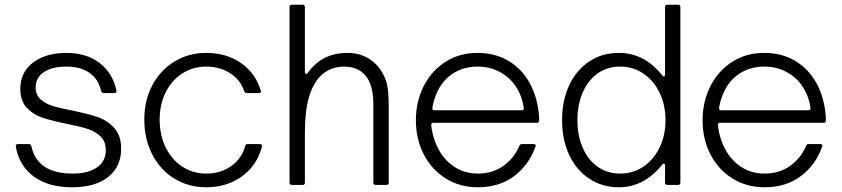

<svg xmlns="http://www.w3.org/2000/svg" viewBox="-20 -783 3564 813"><path d="M47 -162V-165Q47 -173 56 -173H102Q110 -173 113 -164Q124 -108 167.5 -78Q211 -48 288 -48Q353 -48 390.5 -74Q428 -100 428 -147Q428 -184 405.5 -205.5Q383 -227 350 -237.5Q317 -248 261 -259Q198 -272 159 -285Q120 -298 93 -327Q66 -356 66 -406Q66 -478 120.5 -518.5Q175 -559 261 -559Q346 -559 401.5 -516.5Q457 -474 473 -400V-398Q473 -389 464 -389H419Q411 -389 408 -398Q397 -448 359 -474.5Q321 -501 261 -501Q200 -501 165.5 -477.5Q131 -454 131 -413Q131 -382 151.5 -363Q172 -344 202.5 -334.5Q233 -325 286 -315Q353 -301 394 -287Q435 -273 464 -241Q493 -209 493 -153Q493 -78 438.5 -34Q384 10 285 10Q185 10 123 -35.5Q61 -81 47 -162Z M591 -277Q591 -357 624.5 -421Q658 -485 718 -522Q778 -559 853 -559Q939 -559 1000.5 -516Q1062 -473 1084 -400L1085 -397Q1085 -389 1075 -389H1026Q1017 -389 1014 -397Q998 -445 954.5 -473Q911 -501 853 -501Q797 -501 752 -472Q707 -443 681.5 -392Q656 -341 656 -277Q656 -211 681.5 -159Q707 -107 752 -77.5Q797 -48 853 -48Q915 -48 959.5 -80Q1004 -112 1018 -164Q1020 -173 1029 -173H1080Q1091 -173 1089 -162Q1069 -83 1005 -36.5Q941 10 853 10Q778 10 718 -27Q658 -64 624.5 -129.5Q591 -195 591 -277Z M1216 0Q1206 0 1206 -10V-753Q1206 -763 1216 -763H1261Q1271 -763 1271 -753V-478Q1271 -470 1276 -470Q1280 -470 1283 -474Q1315 -518 1356.5 -538.5Q1398 -559 1451 -559Q1501 -559 1539 -536.5Q1577 -514 1599 -475Q1617 -444 1621.5 -411Q1626 -378 1626 -337V-10Q1626 0 1616 0H1571Q1561 0 1561 -10V-340Q1561 -411 1537 -450Q1505 -501 1437 -501Q1374 -501 1332 -456Q1302 -422 1286.5 -365.5Q1271 -309 1271 -217V-10Q1271 0 1261 0Z M1741 -274Q1741 -351 1773 -416Q1805 -481 1864.5 -520Q1924 -559 2002 -559Q2076 -559 2132.5 -525.5Q2189 -492 2222 -433Q2255 -374 2262 -297Q2263 -289 2263 -273Q2263 -263 2253 -263H1815Q1810 -263 1807.5 -260Q1805 -257 1806 -253Q1809 -221 1821 -187Q1844 -122 1892 -85Q1940 -48 2003 -48Q2066 -48 2111.5 -80.5Q2157 -113 2179 -165Q2182 -173 2190 -173H2239Q2244 -173 2247 -170.5Q2250 -168 2248 -164Q2221 -86 2158 -38Q2095 10 2003 10Q1928 10 1868 -27Q1808 -64 1774.5 -129Q1741 -194 1741 -274ZM2189 -316Q2194 -316 2196.5 -319Q2199 -322 2198 -327Q2193 -359 2182 -384Q2158 -439 2110.5 -470Q2063 -501 2003 -501Q1943 -501 1897.5 -471.5Q1852 -442 1829 -388Q1815 -355 1811 -327V-324Q1811 -316 1820 -316Z M2360 -274Q2360 -357 2390 -421.5Q2420 -486 2474.5 -522.5Q2529 -559 2600 -559Q2709 -559 2784 -464Q2789 -459 2791 -459Q2796 -459 2796 -467V-753Q2796 -763 2806 -763H2851Q2861 -763 2861 -753V-10Q2861 0 2851 0H2806Q2796 0 2796 -10V-82Q2796 -90 2791 -90Q2787 -90 2784 -86Q2748 -40 2701.5 -15Q2655 10 2600 10Q2530 10 2475 -26.5Q2420 -63 2390 -127.5Q2360 -192 2360 -274ZM2798 -274Q2798 -338 2773 -390Q2748 -442 2704.5 -471.5Q2661 -501 2606 -501Q2551 -501 2510 -471.5Q2469 -442 2447 -390.5Q2425 -339 2425 -274Q2425 -210 2447 -158.5Q2469 -107 2510 -77.5Q2551 -48 2606 -48Q2661 -48 2704.5 -77.5Q2748 -107 2773 -158.5Q2798 -210 2798 -274Z M2955 -274Q2955 -351 2987 -416Q3019 -481 3078.5 -520Q3138 -559 3216 -559Q3290 -559 3346.5 -525.5Q3403 -492 3436 -433Q3469 -374 3476 -297Q3477 -289 3477 -273Q3477 -263 3467 -263H3029Q3024 -263 3021.5 -260Q3019 -257 3020 -253Q3023 -221 3035 -187Q3058 -122 3106 -85Q3154 -48 3217 -48Q3280 -48 3325.5 -80.5Q3371 -113 3393 -165Q3396 -173 3404 -173H3453Q3458 -173 3461 -170.5Q3464 -168 3462 -164Q3435 -86 3372 -38Q3309 10 3217 10Q3142 10 3082 -27Q3022 -64 2988.5 -129Q2955 -194 2955 -274ZM3403 -316Q3408 -316 3410.5 -319Q3413 -322 3412 -327Q3407 -359 3396 -384Q3372 -439 3324.5 -470Q3277 -501 3217 -501Q3157 -501 3111.5 -471.5Q3066 -442 3043 -388Q3029 -355 3025 -327V-324Q3025 -316 3034 -316Z"/></svg>

Font: Open Sauce Two Light
Style: Regular
Weight: 300
Designer: Alfredo Marco Pradil
Foundry: Creative Sauce Fz LLC
Version: Version 1.477